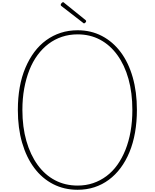

<svg xmlns="http://www.w3.org/2000/svg" viewBox="-20 -1693 1397 1732"><path d="M680 19Q559 19 459.5 -32Q360 -83 289 -178Q218 -273 179.5 -405.5Q141 -538 141 -701Q141 -810 158 -905.5Q175 -1001 209 -1081Q243 -1161 289.5 -1223.5Q336 -1286 396.5 -1330Q457 -1374 528 -1397Q599 -1420 680 -1420Q801 -1420 899.5 -1368.5Q998 -1317 1068.5 -1223Q1139 -1129 1177 -996.5Q1215 -864 1215 -701Q1215 -593 1198 -497Q1181 -401 1148 -321Q1115 -241 1068 -178Q1021 -115 961.5 -71Q902 -27 831.5 -4Q761 19 680 19ZM680 -19Q755 -19 820 -41Q885 -63 940.5 -104.5Q996 -146 1038.5 -205.5Q1081 -265 1111.5 -341Q1142 -417 1158 -507.5Q1174 -598 1174 -701Q1174 -856 1139 -981Q1104 -1106 1038.5 -1196.5Q973 -1287 882.5 -1335Q792 -1383 680 -1383Q605 -1383 539 -1361Q473 -1339 418 -1297.5Q363 -1256 319 -1196.5Q275 -1137 245 -1061Q215 -985 198.5 -895Q182 -805 182 -701Q182 -547 218 -421.5Q254 -296 319.5 -205.5Q385 -115 476.5 -67Q568 -19 680 -19ZM738 -1482Q735 -1482 733 -1484Q731 -1486 727 -1489L532 -1640Q529 -1643 528.5 -1645Q528 -1647 528 -1650Q528 -1655 531.5 -1660Q535 -1665 539.5 -1669Q544 -1673 549 -1673Q553 -1673 556 -1670.5Q559 -1668 562 -1665L753 -1511Q756 -1508 756.5 -1505.5Q757 -1503 757 -1501Q757 -1495 749.5 -1488.5Q742 -1482 738 -1482Z"/></svg>

Font: Playwrite BE WAL Thin
Style: Regular
Weight: 250
Version: Version 1.002